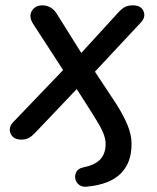

<svg xmlns="http://www.w3.org/2000/svg" viewBox="-20 -515 586 718"><path d="M305 183Q287 185 275.5 176Q264 167 261.5 153Q259 139 266 127Q273 115 291 111Q333 103 354 82Q375 61 375 22Q375 2 364 -22.5Q353 -47 330 -83L267 -182L113 -20Q100 -6 88.5 0.5Q77 7 60 7Q29 7 19.5 -16Q10 -39 31 -60L216 -253L105 -424Q86 -453 99 -474Q112 -495 138 -495Q172 -495 192 -464L284 -317L423 -469Q436 -483 447.5 -489Q459 -495 477 -495Q508 -495 517 -472.5Q526 -450 505 -429L335 -247L415 -126Q444 -80 458 -44.5Q472 -9 472 24Q472 94 431 134.5Q390 175 305 183Z"/></svg>

Font: Nunito SemiBold
Style: Italic
Weight: 600
Italic angle: -9°
Designer: Vernon Adams
Foundry: Vernon Adams
Version: Version 3.601; ttfautohint (v1.8.2.53-6de2)